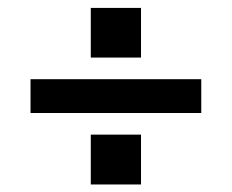

<svg xmlns="http://www.w3.org/2000/svg" viewBox="-20 -496 600 497"><path d="M59 -203.5V-291H501V-203.5ZM215 -18.5V-147.5H345V-18.5ZM215 -347V-475.5H345V-347Z"/></svg>

Font: HK Grotesk SemiBold
Style: Regular
Weight: 600
Designer: Alfredo Marco Pradil
Foundry: Hanken Design Co.
Version: Version 3.001;FEAKit 1.0